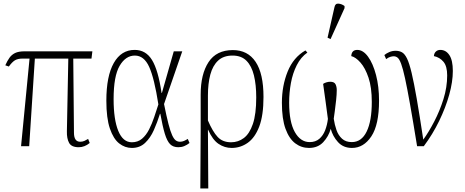

<svg xmlns="http://www.w3.org/2000/svg" viewBox="-20 -826 2625 1085"><path d="M99 0 147 -495H109Q80 -495 64 -485Q48 -475 30 -450L10 -457Q21 -482 33.5 -499.5Q46 -517 65.5 -526.5Q85 -536 120 -536H502L497 -495H394L398 -76Q398 -25 433 -25Q447 -25 457.5 -30Q468 -35 478 -41L487 -18Q458 6 425 6Q384 6 370.5 -18.5Q357 -43 358 -84L366 -495H177L145 0Z M725 10Q686 10 653.5 -15.5Q621 -41 601 -99.5Q581 -158 581 -257Q581 -396 623 -470Q665 -544 741 -544Q804 -544 839 -487Q874 -430 893 -301H895L962 -536H1010L907 -238Q921 -168 932 -125.5Q943 -83 953 -61.5Q963 -40 973.5 -32.5Q984 -25 997 -25Q1009 -25 1019.5 -29.5Q1030 -34 1041 -41L1051 -18Q1037 -7 1021.5 -0.5Q1006 6 988 6Q958 6 941 -11.5Q924 -29 911.5 -70Q899 -111 886 -183H884Q869 -135 849.5 -91Q830 -47 800 -18.5Q770 10 725 10ZM725 -22Q759 -22 782.5 -42Q806 -62 822.5 -94.5Q839 -127 851.5 -164.5Q864 -202 875 -236Q852 -384 823 -448Q794 -512 742 -512Q690 -512 656 -454Q622 -396 622 -266Q622 -150 648.5 -86Q675 -22 725 -22Z M1112 239 1114 -86V-292Q1114 -407 1158.5 -475Q1203 -543 1296 -543Q1380 -543 1424.5 -476.5Q1469 -410 1469 -278Q1469 -174 1445 -111Q1421 -48 1380 -19Q1339 10 1289 10Q1249 10 1215 -13Q1181 -36 1156 -93H1155L1157 239ZM1286 -22Q1326 -22 1358 -46Q1390 -70 1409 -125.5Q1428 -181 1428 -276Q1428 -347 1415 -400Q1402 -453 1373 -482.5Q1344 -512 1294 -512Q1243 -512 1212.5 -483.5Q1182 -455 1168.5 -404.5Q1155 -354 1155 -286V-145Q1182 -82 1210 -52Q1238 -22 1286 -22Z M1726 10Q1683 10 1648.5 -16Q1614 -42 1593.5 -98Q1573 -154 1573 -245Q1573 -341 1605.5 -421.5Q1638 -502 1706 -541L1717 -529Q1680 -503 1657 -457.5Q1634 -412 1624 -357Q1614 -302 1614 -246Q1614 -137 1646 -80Q1678 -23 1730 -23Q1763 -23 1784.5 -41.5Q1806 -60 1817.5 -90Q1829 -120 1833 -154Q1827 -201 1820 -251.5Q1813 -302 1806 -352Q1813 -357 1824 -360.5Q1835 -364 1846 -364Q1869 -364 1876 -350Q1883 -336 1883 -317Q1883 -293 1879.5 -260.5Q1876 -228 1872 -198.5Q1868 -169 1866 -155Q1871 -121 1881.5 -91Q1892 -61 1913 -42Q1934 -23 1968 -23Q2023 -23 2052 -82.5Q2081 -142 2081 -250Q2081 -332 2062.5 -387Q2044 -442 2017 -472.5Q1990 -503 1965 -509Q1967 -544 1999 -544Q2032 -544 2060 -505.5Q2088 -467 2105 -402Q2122 -337 2122 -257Q2122 -121 2078.5 -55.5Q2035 10 1969 10Q1920 10 1890 -23Q1860 -56 1849 -98Q1837 -55 1806.5 -22.5Q1776 10 1726 10ZM1848 -605 1831 -613 1870 -785Q1874 -807 1892.5 -805.5Q1911 -804 1927 -792V-780Z M2337 0Q2314 -142 2297.5 -235Q2281 -328 2269 -383Q2257 -438 2247 -465Q2237 -492 2227 -500Q2217 -508 2205 -508Q2196 -508 2185 -504.5Q2174 -501 2162 -492L2152 -515Q2164 -525 2180.5 -532Q2197 -539 2216 -539Q2236 -539 2251.5 -530.5Q2267 -522 2280 -495.5Q2293 -469 2306 -414.5Q2319 -360 2335 -268Q2351 -176 2372 -37Q2403 -80 2434 -139.5Q2465 -199 2486 -266Q2507 -333 2507 -400Q2507 -452 2486 -477Q2465 -502 2432 -509Q2433 -525 2443 -534.5Q2453 -544 2468 -544Q2500 -544 2519.5 -514.5Q2539 -485 2539 -425Q2539 -364 2518.5 -290.5Q2498 -217 2461.5 -142Q2425 -67 2375 0Z"/></svg>

Font: Noto Serif Condensed ExtraLight
Style: Regular
Weight: 200
Width: 3
Designer: Monotype Design Team
Foundry: Monotype Imaging Inc.
Version: Version 2.013; ttfautohint (v1.8.4.7-5d5b)